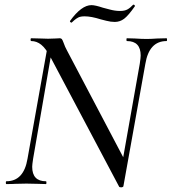

<svg xmlns="http://www.w3.org/2000/svg" viewBox="-20 -789 736 823"><path d="M114 -613Q111 -613 111 -619Q111 -625 114 -625L153 -624Q165 -623 186 -623Q205 -623 217.5 -624Q230 -625 236 -625Q242 -625 245 -621.5Q248 -618 252 -607Q259 -587 267 -573L516 -100L509 9Q509 11 506 12.5Q503 14 499 14Q491 14 490 10L197 -543Q176 -582 156.5 -597.5Q137 -613 114 -613ZM7 -12Q82 -12 98 -109L186 -602L207 -600L122 -109Q118 -83 118 -74Q118 -12 177 -12Q179 -12 179 -6Q179 0 177 0Q155 0 142 -1L93 -2L46 -1Q33 0 7 0Q5 0 5 -6Q5 -12 7 -12ZM494 -35 579 -515Q583 -541 583 -551Q583 -613 524 -613Q522 -613 522 -619Q522 -625 524 -625L558 -624Q588 -622 609 -622Q625 -622 655 -624L694 -625Q696 -625 696 -619Q696 -613 694 -613Q619 -613 603 -515L509 9ZM286 -692Q284 -692 281.5 -694.5Q279 -697 280 -699Q329 -767 372 -767Q388 -767 421 -756Q426 -755 449.5 -748.5Q473 -742 495 -742Q514 -742 526 -748.5Q538 -755 551 -769H552Q555 -769 557 -766.5Q559 -764 558 -762Q530 -722 512 -708.5Q494 -695 472 -695Q455 -695 435.5 -700Q416 -705 412 -706Q371 -719 343 -719Q325 -719 315.5 -714Q306 -709 298 -702Q290 -695 287 -692Z"/></svg>

Font: Cormorant Garamond Medium
Style: Italic
Weight: 500
Italic angle: -10°
Designer: Christian Thalmann (Catharsis Fonts)
Foundry: Catharsis Fonts
Version: Version 4.000